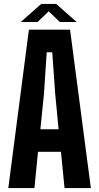

<svg xmlns="http://www.w3.org/2000/svg" viewBox="-20 -950 499 970"><path d="M22 0 126 -800H334L439 0H306L288 -183H172L154 0ZM184 -297H276L259 -474L244 -686H216L202 -474ZM85 -839 188 -930H264L367 -839H282L226 -893L170 -839Z"/></svg>

Font: Big Shoulders Display ExtraBold
Style: Regular
Weight: 800
Designer: Patric King
Foundry: XO Type Co
Version: Version 1.000; ttfautohint (v1.8.2)